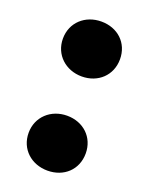

<svg xmlns="http://www.w3.org/2000/svg" viewBox="-119 -614 567 730"><g transform="rotate(20 164.5 -248.5)"><path d="M164 -328C230 -328 279 -374 279 -439C279 -505 230 -550 164 -550C99 -550 48 -505 48 -439C48 -374 99 -328 164 -328ZM48 -58C48 8 99 53 164 53C230 53 279 8 279 -58C279 -123 230 -169 164 -169C99 -169 48 -123 48 -58Z"/></g></svg>

Font: LINE Seed JP_OTF ExtraBold
Style: Regular
Weight: 800
Designer: LY Corporation & Fontrix & Fontworks
Version: Version 1.013